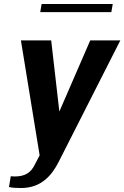

<svg xmlns="http://www.w3.org/2000/svg" viewBox="-20 -731 624 964"><path d="M85 -528 179 49 156 93C136 136 106 155 54 155C47 155 41 154 34 154L25 208C42 212 62 213 86 213C186 213 240 151 276 79L584 -528H433L278 -171L237 -528ZM182 -670H539L546 -711H189Z"/></svg>

Font: Aerodynamic
Style: Obl
Weight: 500
Designer: Google
Version: Version 2.000980; 2014